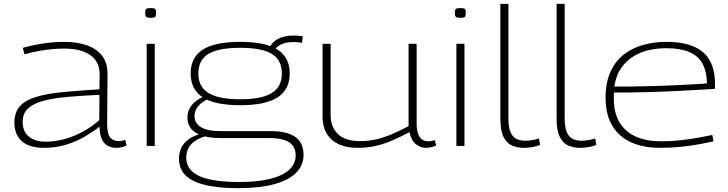

<svg xmlns="http://www.w3.org/2000/svg" viewBox="-20 -760 3794 1000"><path d="M55 -121Q55 -174 82.5 -205.5Q110 -237 165.5 -254.5Q221 -272 304 -280Q387 -288 498 -295L499 -371Q500 -436 452.5 -471.5Q405 -507 312 -507Q284 -507 251 -504Q218 -501 182 -494.5Q146 -488 107 -477L99 -511Q154 -526 208.5 -534Q263 -542 312 -542Q382 -542 433 -524Q484 -506 512.5 -468.5Q541 -431 540 -371L538 -116Q538 -63 554 -44Q570 -25 598 -25Q606 -25 614.5 -26.5Q623 -28 632 -32L639 -2Q626 4 613 7Q600 10 587 10Q546 10 523 -15.5Q500 -41 498 -100Q465 -74 421.5 -48.5Q378 -23 324.5 -6.5Q271 10 208 10Q175 10 146.5 2.5Q118 -5 98 -21Q78 -37 66.5 -62Q55 -87 55 -121ZM98 -126Q98 -74 131 -48Q164 -22 218 -22Q265 -22 313.5 -35Q362 -48 409 -73Q456 -98 497 -134L498 -266Q407 -262 333 -255.5Q259 -249 206.5 -235Q154 -221 126 -195Q98 -169 98 -126Z M765 -667Q748 -667 742 -672Q736 -677 736 -693Q736 -709 741.5 -713.5Q747 -718 765 -718Q783 -718 788 -713.5Q793 -709 793 -693Q793 -677 788 -672Q783 -667 765 -667ZM744 0V-532H786V0Z M1221 220Q1067 220 989.5 183Q912 146 912 66Q912 38 923 12.5Q934 -13 961 -33.5Q988 -54 1035 -66L1070 -56Q1024 -45 997.5 -27Q971 -9 960.5 13.5Q950 36 950 60Q950 104 980.5 132.5Q1011 161 1072.5 174.5Q1134 188 1223 188Q1321 188 1387 171.5Q1453 155 1486.5 124Q1520 93 1520 49Q1520 18 1504.5 -2Q1489 -22 1458 -31.5Q1427 -41 1381 -41H1130Q1073 -41 1034.5 -53Q996 -65 976 -89Q956 -113 956 -147Q956 -183 977 -210.5Q998 -238 1042 -258L1069 -247Q1033 -231 1013 -208Q993 -185 993 -156Q993 -118 1027 -97.5Q1061 -77 1130 -77H1390Q1476 -77 1518.5 -46.5Q1561 -16 1561 47Q1561 101 1522 140Q1483 179 1407.5 199.5Q1332 220 1221 220ZM1231 -212Q1099 -212 1036 -253Q973 -294 973 -377Q973 -461 1036 -501.5Q1099 -542 1231 -542Q1363 -542 1426 -501.5Q1489 -461 1489 -377Q1489 -294 1426 -253Q1363 -212 1231 -212ZM1231 -243Q1343 -243 1395.5 -275.5Q1448 -308 1448 -377Q1448 -448 1395.5 -479.5Q1343 -511 1231 -511Q1119 -511 1066 -479.5Q1013 -448 1013 -377Q1013 -308 1066 -275.5Q1119 -243 1231 -243ZM1404 -488 1381 -505Q1395 -540 1428 -557.5Q1461 -575 1510 -575Q1522 -575 1531.5 -574Q1541 -573 1557 -571L1553 -537Q1542 -539 1531 -540Q1520 -541 1509 -541Q1470 -541 1443.5 -528.5Q1417 -516 1404 -488Z M1843 10Q1784 10 1743 -9.5Q1702 -29 1681 -65.5Q1660 -102 1660 -152V-532H1702V-159Q1702 -99 1740 -62Q1778 -25 1855 -25Q1902 -25 1943 -35Q1984 -45 2024 -62.5Q2064 -80 2108 -103V-532H2150V-117Q2150 -82 2158.5 -61Q2167 -40 2181 -32Q2195 -24 2212 -24Q2228 -24 2244 -31L2252 -2Q2243 2 2234 4.5Q2225 7 2216 8.5Q2207 10 2198 10Q2170 10 2145.5 -9.5Q2121 -29 2113 -72Q2068 -48 2025.5 -29.5Q1983 -11 1939 -0.5Q1895 10 1843 10Z M2378 -667Q2361 -667 2355 -672Q2349 -677 2349 -693Q2349 -709 2354.5 -713.5Q2360 -718 2378 -718Q2396 -718 2401 -713.5Q2406 -709 2406 -693Q2406 -677 2401 -672Q2396 -667 2378 -667ZM2357 0V-532H2399V0Z M2628 -740V-144Q2628 -95 2640 -69.5Q2652 -44 2672 -35.5Q2692 -27 2715 -27Q2733 -27 2751.5 -30Q2770 -33 2787 -39L2793 -5Q2775 2 2753 6Q2731 10 2708 10Q2675 10 2647 -2Q2619 -14 2602.5 -47Q2586 -80 2586 -142V-740Z M2921 -740V-144Q2921 -95 2933 -69.5Q2945 -44 2965 -35.5Q2985 -27 3008 -27Q3026 -27 3044.5 -30Q3063 -33 3080 -39L3086 -5Q3068 2 3046 6Q3024 10 3001 10Q2968 10 2940 -2Q2912 -14 2895.5 -47Q2879 -80 2879 -142V-740Z M3418 10Q3354 10 3302 -5.5Q3250 -21 3212.5 -53Q3175 -85 3154.5 -134Q3134 -183 3134 -250Q3134 -330 3159.5 -386Q3185 -442 3229 -476Q3273 -510 3330 -526Q3387 -542 3451 -542Q3577 -542 3640.5 -489Q3704 -436 3704 -322Q3704 -317 3704 -310Q3704 -303 3703 -297Q3681 -296 3633 -293Q3585 -290 3515.5 -286.5Q3446 -283 3360.5 -280.5Q3275 -278 3178 -278Q3177 -270 3177 -263Q3177 -256 3177 -248Q3177 -170 3208 -120.5Q3239 -71 3294 -47.5Q3349 -24 3422 -24Q3474 -24 3524.5 -29.5Q3575 -35 3618 -43Q3661 -51 3690 -57L3696 -24Q3666 -17 3622.5 -9Q3579 -1 3527 4.5Q3475 10 3418 10ZM3180 -309Q3270 -309 3350.5 -311Q3431 -313 3495.5 -316Q3560 -319 3603 -321.5Q3646 -324 3662 -326Q3661 -388 3638.5 -429Q3616 -470 3569 -489.5Q3522 -509 3449 -509Q3408 -509 3364 -500Q3320 -491 3281.5 -468Q3243 -445 3215.5 -406Q3188 -367 3180 -309Z"/></svg>

Font: Georama Expanded ExtraLight
Style: Regular
Weight: 250
Width: 7
Designer: Jean-Baptiste Levee
Foundry: Production Type
Version: Version 1.001